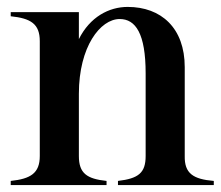

<svg xmlns="http://www.w3.org/2000/svg" viewBox="-20 -535 638 555"><path d="M514 -84V-341C514 -454 446 -515 349 -515C295 -515 240 -486 208 -422V-500H11V-488C69 -482 95 -466 95 -416V-84C95 -34 68 -18 11 -12V0H288V-12C231 -18 208 -34 208 -84V-264C208 -400 270 -480 326 -480C372 -480 401 -438 401 -323V-84C401 -35 380 -19 321 -12V0H598V-12C538 -17 513 -34 514 -84Z"/></svg>

Font: Sprat Condensed Medium
Style: Regular
Weight: 500
Width: 3
Designer: Ethan Nakache
Foundry: Collletttivo
Version: Version 2.000;Glyphs 3.2 (3217)